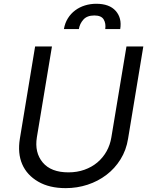

<svg xmlns="http://www.w3.org/2000/svg" viewBox="-20 -970 781 1003"><path d="M83.8 -245.7 163.4 -727.3H251.4L172.6 -252.8Q159.8 -173.3 203.1 -121.4Q246.4 -69.6 337.4 -69.6Q382.8 -69.6 421.2 -83.3Q459.5 -96.9 488.6 -121.4Q517.8 -146 536.6 -179.5Q555.4 -213.1 561.8 -252.8L640.6 -727.3H728.7L649.1 -245.7Q639.6 -185.7 609.7 -137.8Q579.9 -89.8 536 -56.5Q492.2 -23.1 437.5 -5.1Q382.8 12.8 323.2 12.8Q237.9 12.8 179.7 -21Q120.4 -55.4 95.9 -112.4Q71.4 -169.4 83.8 -245.7ZM313.9 -818.2Q319.2 -849.8 334.7 -874.5Q350.1 -899.1 372.9 -916Q395.6 -932.9 423.8 -941.6Q452.1 -950.3 483 -950.3Q551.5 -950.3 584.5 -913Q617.5 -875.7 608 -818.2H529.8Q534.1 -847.3 521.7 -868.3Q509.2 -889.2 473 -889.2Q434.7 -889.2 415.5 -867.5Q396.3 -845.9 392 -818.2Z"/></svg>

Font: Inter P
Style: Italic
Weight: 400
Italic angle: -9.40001°
Designer: Rasmus Andersson
Foundry: rsms
Version: Version 3.018;git-588b23468